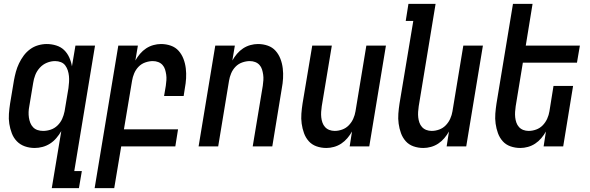

<svg xmlns="http://www.w3.org/2000/svg" viewBox="-20 -755 3040 990"><path d="M202 -80Q222 -80 241.5 -86.5Q261 -93 276.5 -108Q292 -123 300.5 -142Q309 -161 313 -181L333 -301Q335 -316 336 -332Q337 -348 335.5 -363Q334 -378 329.5 -392Q325 -406 316.5 -417.5Q308 -429 294 -434.5Q280 -440 264 -440Q243 -440 222 -431.5Q201 -423 185.5 -406Q170 -389 162 -368.5Q154 -348 151 -327L131 -207Q128 -192 127.5 -177.5Q127 -163 129 -149Q131 -135 136 -122Q141 -109 150.5 -99Q160 -89 173.5 -84.5Q187 -80 202 -80ZM247 215 296 -79Q285 -60 270.5 -43Q256 -26 238 -14.5Q220 -3 199.5 2.5Q179 8 159 8Q132 8 108 -0.5Q84 -9 67 -26.5Q50 -44 41 -67.5Q32 -91 28 -116.5Q24 -142 26 -168.5Q28 -195 32 -221L52 -341Q56 -363 62 -385Q68 -407 78 -428Q88 -449 102 -468Q116 -487 135 -501Q154 -515 176.5 -521.5Q199 -528 221 -528Q246 -528 270 -520.5Q294 -513 310.5 -497Q327 -481 337 -459Q347 -437 351 -413L369 -520H470L363 127H402L387 215Z M468 215 590 -520H691L678 -443Q688 -461 702 -477.5Q716 -494 733.5 -505.5Q751 -517 771 -522.5Q791 -528 810 -528Q837 -528 861 -519.5Q885 -511 901 -493Q917 -475 926 -451.5Q935 -428 938 -402.5Q941 -377 939.5 -351Q938 -325 933 -299L927 -260H826L835 -313Q837 -327 838 -341.5Q839 -356 837 -370Q835 -384 831 -397Q827 -410 818 -420Q809 -430 796 -435Q783 -440 768 -440Q749 -440 729 -433Q709 -426 694.5 -411Q680 -396 672 -377Q664 -358 661 -339L619 -88H898L884 0H605L569 215Z M1004 0 1090 -520H1191L1178 -443Q1188 -461 1202 -477.5Q1216 -494 1233.5 -505.5Q1251 -517 1271 -522.5Q1291 -528 1310 -528Q1337 -528 1361 -519.5Q1385 -511 1401 -493Q1417 -475 1426 -451.5Q1435 -428 1438 -402.5Q1441 -377 1439.5 -351Q1438 -325 1433 -299L1384 0H1283L1335 -313Q1337 -327 1338 -341.5Q1339 -356 1337 -370Q1335 -384 1331 -397Q1327 -410 1318 -420Q1309 -430 1296 -435Q1283 -440 1268 -440Q1249 -440 1229 -433Q1209 -426 1194.5 -411Q1180 -396 1172 -377Q1164 -358 1161 -339L1105 0Z M1663 8Q1636 8 1612 -0.5Q1588 -9 1572 -27Q1556 -45 1547.5 -68.5Q1539 -92 1535.5 -117.5Q1532 -143 1534 -169Q1536 -195 1540 -221L1590 -520H1691L1639 -207Q1637 -193 1636 -178.5Q1635 -164 1636.5 -150Q1638 -136 1642.5 -123Q1647 -110 1656 -100Q1665 -90 1678 -85Q1691 -80 1706 -80Q1725 -80 1744.5 -87Q1764 -94 1778.5 -109Q1793 -124 1801.5 -143Q1810 -162 1813 -181L1869 -520H1970L1884 0H1783L1795 -77Q1785 -59 1771 -42.5Q1757 -26 1739.5 -14.5Q1722 -3 1702 2.5Q1682 8 1663 8Z M2163 8Q2136 8 2112 -0.5Q2088 -9 2072 -27Q2056 -45 2047.5 -68.5Q2039 -92 2035.5 -117.5Q2032 -143 2034 -169Q2036 -195 2040 -221L2111 -647H2072L2086 -735H2226L2139 -207Q2137 -193 2136 -178.5Q2135 -164 2136.5 -150Q2138 -136 2142.5 -123Q2147 -110 2156 -100Q2165 -90 2178 -85Q2191 -80 2206 -80Q2225 -80 2244.5 -87Q2264 -94 2278.5 -109Q2293 -124 2301.5 -143Q2310 -162 2313 -181L2369 -520H2470L2384 0H2283L2295 -77Q2285 -59 2271 -42.5Q2257 -26 2239.5 -14.5Q2222 -3 2202 2.5Q2182 8 2163 8Z M2663 8Q2636 8 2612 -0.5Q2588 -9 2572 -27Q2556 -45 2547.5 -68.5Q2539 -92 2535.5 -117.5Q2532 -143 2534 -169Q2536 -195 2540 -221L2625 -735H2726L2691 -520H2970L2955 -432H2676L2639 -207Q2637 -193 2636 -178.5Q2635 -164 2636.5 -150Q2638 -136 2642.5 -123Q2647 -110 2656 -100Q2665 -90 2678 -85Q2691 -80 2706 -80Q2725 -80 2744.5 -87Q2764 -94 2778.5 -109Q2793 -124 2801.5 -143Q2810 -162 2813 -181L2834 -312H2935L2884 0H2783L2795 -77Q2785 -59 2771 -42.5Q2757 -26 2739.5 -14.5Q2722 -3 2702 2.5Q2682 8 2663 8Z"/></svg>

Font: Iosevka Semibold Oblique
Style: Regular
Weight: 600
Italic angle: -9°
Monospace: yes
Designer: Belleve Invis
Foundry: Belleve Invis
Version: Version 32.5.0; ttfautohint (v1.8.4)